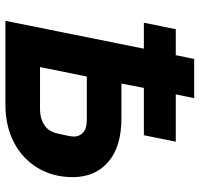

<svg xmlns="http://www.w3.org/2000/svg" viewBox="-34 -704 738 710"><g transform="rotate(90 335.0 -349.0)"><path d="M57 0 160 -512H64L88 -630H184L198 -698H343L329 -630H504L480 -512H305L289 -429H418Q522 -429 578.5 -380.5Q635 -332 635 -249Q635 -176 601 -119.5Q567 -63 506.5 -31.5Q446 0 367 0ZM228 -128H386Q418 -128 442.5 -144Q467 -160 474 -194Q479 -215 482 -230.5Q485 -246 485 -254Q485 -273 470.5 -287Q456 -301 424 -301H263Z"/></g></svg>

Font: IBM Plex Sans
Style: Bold Italic
Weight: 700
Italic angle: -11.31°
Designer: Mike Abbink, Paul van der Laan, Pieter van Rosmalen
Foundry: Bold Monday
Version: Version 3.201